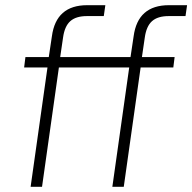

<svg xmlns="http://www.w3.org/2000/svg" viewBox="-20 -720 741 740"><path d="M478 -460H207L142 0H98L163 -460H73L78 -500H168L180 -580Q196 -700 316 -700H386L380 -658H315Q273 -658 251 -638.5Q229 -619 223 -575L212 -500H483L495 -580Q511 -700 631 -700H701L695 -658H630Q588 -658 566 -638.5Q544 -619 538 -575L527 -500H653L648 -460H522L457 0H413Z"/></svg>

Font: Retni Sans Light
Style: Italic
Weight: 300
Italic angle: -8°
Designer: Vitaly Kuzmin
Foundry: ParaType Ltd.
Version: Version 1.00;June 10, 2019;FontCreator 11.5.0.2425 64-bit; t